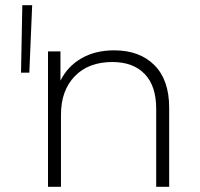

<svg xmlns="http://www.w3.org/2000/svg" viewBox="-20 -720 772 740"><path d="M66 -700H104L93 -440H61ZM632 -305V0H582V-301Q582 -389 537.5 -435Q493 -481 413 -481Q321 -481 268 -426Q215 -371 215 -278V0H165V-522H213V-409Q240 -464 293.5 -495Q347 -526 420 -526Q518 -526 575 -469Q632 -412 632 -305Z"/></svg>

Font: Montserrat Alternates Light
Style: Regular
Weight: 300
Designer: Julieta Ulanovsky
Foundry: Julieta Ulanovsky
Version: Version 7.200